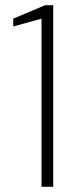

<svg xmlns="http://www.w3.org/2000/svg" viewBox="-20 -720 301 740"><path d="M140 0V-648L31 -618V-648L154 -700H185V0Z"/></svg>

Font: DM Sans 24pt ExtraLight
Style: Regular
Weight: 250
Designer: Colophon Foundry, Jonny Pinhorn
Foundry: Colophon Foundry
Version: Version 4.004;gftools[0.9.30]